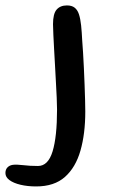

<svg xmlns="http://www.w3.org/2000/svg" viewBox="-90 -440 408 690"><path d="M40 230Q9 230 -16.2 224Q-41.5 218 -56 207.2Q-70.5 196.5 -70.5 182Q-70.5 169.5 -63.5 162Q-56.5 154.5 -45 152.5Q-31 150.5 -7 153.5Q17 156.5 46.5 156.5Q83 156.5 99 104Q115 51.5 115 -46.5Q115 -64 113.8 -89.2Q112.5 -114.5 111 -143.8Q109.5 -173 107.8 -203.2Q106 -233.5 104.5 -262Q103 -290.5 101.8 -314.2Q100.5 -338 100.5 -353Q100.5 -390.5 113.5 -405.5Q126.5 -420.5 150.5 -420.5Q168 -420.5 178.2 -412.5Q188.5 -404.5 193.8 -388.5Q199 -372.5 201.5 -348.8Q204 -325 205.5 -293.5Q207 -276.5 208.5 -250.8Q210 -225 211.5 -195Q213 -165 214 -135.2Q215 -105.5 215.8 -80.2Q216.5 -55 216.5 -39Q216.5 40.5 199.2 101Q182 161.5 143.5 195.8Q105 230 40 230Z"/></svg>

Font: Gluten Light
Style: Regular
Weight: 300
Designer: Tyler Finck
Foundry: Etcetera Type Company
Version: Version 1.300